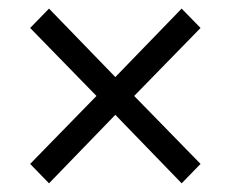

<svg xmlns="http://www.w3.org/2000/svg" viewBox="-20 -553 537 447"><path d="M94.1 -126.2 50.2 -171.4 204.6 -329.6 50.2 -487.9 94.1 -533 248.5 -373.6 402.9 -533 446.9 -487.9 292.4 -329.6 446.9 -171.4 402.9 -126.2 248.5 -285.7Z"/></svg>

Font: Source Sans 3 Variable
Style: Regular
Weight: 200
Designer: Paul D. Hunt
Foundry: Adobe Systems Incorporated
Version: Version 3.026